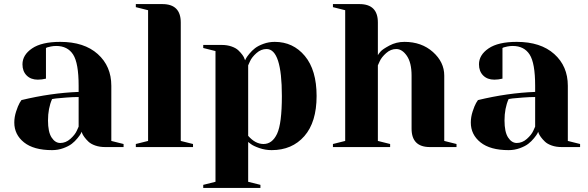

<svg xmlns="http://www.w3.org/2000/svg" viewBox="-20 -720 2880 940"><path d="M235 -235Q215 -190 215 -130Q215 -74 232.5 -47Q250 -20 275 -20Q302 -20 324.5 -40Q347 -60 356 -80L365 -100V-245Q338 -245 305.5 -242.5Q273 -240 254 -238ZM275 -515Q392 -515 458.5 -455.5Q525 -396 525 -300V-30L585 -15V0H495Q468 0 446.5 -7.5Q425 -15 413 -26.5Q401 -38 393 -49Q385 -60 382 -68L380 -75Q378 -71 375 -65Q372 -59 359.5 -43.5Q347 -28 331.5 -16Q316 -4 290 5.5Q264 15 235 15Q145 15 97.5 -23Q50 -61 50 -120Q50 -147 59 -174.5Q68 -202 76 -216L85 -230Q230 -265 365 -270V-300Q365 -411 338 -453Q311 -495 255 -495Q242 -495 229.5 -492.5Q217 -490 211 -488L205 -485V-335Q185 -330 165 -330Q131 -330 110.5 -350.5Q90 -371 90 -405Q90 -451 137 -483Q184 -515 275 -515Z M645 -700H775Q865 -700 865 -610V-30L925 -15V0H645V-15L705 -30V-670L645 -685Z M1195 -400V-55Q1230 -15 1270 -15Q1313 -15 1336.5 -65Q1360 -115 1360 -250Q1360 -480 1285 -480Q1258 -480 1235.5 -460Q1213 -440 1204 -420ZM1035 170V-470L975 -485V-500H1065Q1092 -500 1113.5 -492.5Q1135 -485 1147 -473.5Q1159 -462 1167 -451Q1175 -440 1177 -432L1180 -425Q1182 -429 1185 -435Q1188 -441 1200.5 -456.5Q1213 -472 1228.5 -484Q1244 -496 1270 -505.5Q1296 -515 1325 -515Q1415 -515 1472.5 -446Q1530 -377 1530 -250Q1530 -122 1470 -53.5Q1410 15 1310 15Q1279 15 1250 5Q1221 -5 1208 -15L1195 -25V170L1255 185V200H975V185Z M1995 -90V-350Q1995 -413 1972 -446.5Q1949 -480 1920 -480Q1893 -480 1870.5 -460Q1848 -440 1839 -420L1830 -400V-30L1890 -15V0H1610V-15L1670 -30V-670L1610 -685V-700H1740Q1830 -700 1830 -610V-450Q1834 -457 1843.5 -468Q1853 -479 1886.5 -497Q1920 -515 1960 -515Q2044 -515 2099.5 -465.5Q2155 -416 2155 -350V-30L2215 -15V0H2085Q1995 0 1995 -90Z M2470 -235Q2450 -190 2450 -130Q2450 -74 2467.5 -47Q2485 -20 2510 -20Q2537 -20 2559.5 -40Q2582 -60 2591 -80L2600 -100V-245Q2573 -245 2540.5 -242.5Q2508 -240 2489 -238ZM2510 -515Q2627 -515 2693.5 -455.5Q2760 -396 2760 -300V-30L2820 -15V0H2730Q2703 0 2681.5 -7.5Q2660 -15 2648 -26.5Q2636 -38 2628 -49Q2620 -60 2617 -68L2615 -75Q2613 -71 2610 -65Q2607 -59 2594.5 -43.5Q2582 -28 2566.5 -16Q2551 -4 2525 5.5Q2499 15 2470 15Q2380 15 2332.5 -23Q2285 -61 2285 -120Q2285 -147 2294 -174.5Q2303 -202 2311 -216L2320 -230Q2465 -265 2600 -270V-300Q2600 -411 2573 -453Q2546 -495 2490 -495Q2477 -495 2464.5 -492.5Q2452 -490 2446 -488L2440 -485V-335Q2420 -330 2400 -330Q2366 -330 2345.5 -350.5Q2325 -371 2325 -405Q2325 -451 2372 -483Q2419 -515 2510 -515Z"/></svg>

Font: Yeseva One
Style: Regular
Weight: 400
Designer: Jovanny Lemonad
Foundry: Jovanny Lemonad
Version: Version 2.000